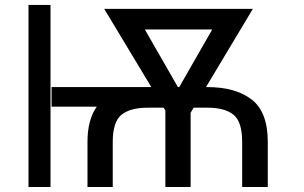

<svg xmlns="http://www.w3.org/2000/svg" viewBox="-20 -747 1216 767"><path d="M430.4 0H329.5V-180.4Q329.5 -269.2 366.8 -321H186.1V-399.1H584.5L396.3 -711.6H990.1L802.9 -399.1H808.2Q921.2 -399.1 985.4 -349.4Q1049.7 -299.7 1049.7 -180.4V0H947.4V-180.4Q947.4 -260.3 913 -288.5Q878.6 -316.8 808.2 -316.8H753.6L741.5 -296.5V0H640.6V-305.8L633.9 -316.8H569.6Q500.4 -316.8 465.4 -288.5Q430.4 -260.3 430.4 -180.4ZM181.8 -727.3V0H93.8V-727.3ZM690.7 -399.1H696L827.8 -629.3H558.6Z"/></svg>

Font: Inter UI
Style: Regular
Weight: 400
Designer: Rasmus Andersson
Foundry: rsms
Version: 3.2;8d6f07862